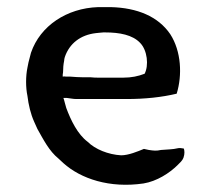

<svg xmlns="http://www.w3.org/2000/svg" viewBox="-20 -509 601 539"><path d="M57 -240C60 -215 66 -189 76 -167C79 -160 82 -154 85 -147C102 -117 118 -85 144 -64C149 -60 153 -55 158 -51C207 -7 288 20 383 6C420 0 456 -23 479 -46C485 -52 492 -58 495 -66C499 -77 498 -87 496 -92C490 -93 484 -94 480 -93C463 -89 453 -90 432 -88C418 -85 412 -86 398 -88L384 -91C367 -84 341 -73 320 -73C284 -75 247 -90 226 -111C198 -132 179 -171 166 -206C163 -215 161 -226 158 -234H168C179 -233 184 -231 195 -231H336C387 -231 434 -236 476 -246C492 -298 489 -365 458 -413C424 -463 365 -487 292 -489H255C168 -486 93 -437 67 -361C65 -352 62 -343 60 -334L57 -319C52 -295 52 -263 57 -240ZM156 -294C156 -298 156 -302 157 -306C157 -316 158 -329 160 -338C160 -342 161 -345 162 -349C175 -387 206 -411 249 -416C255 -417 262 -417 270 -418H275C316 -418 352 -411 373 -389C394 -368 398 -325 386 -302C368 -295 349 -291 326 -291H258C250 -291 243 -291 235 -292H215C201 -292 190 -293 176 -294H164C162 -295 159 -294 156 -294Z"/></svg>

Font: Hussar Pisanka
Style: Regular
Weight: 400
Designer: Robert Jablonski
Foundry: Cannot Into Space Fonts
Version: Version 1.070